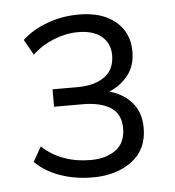

<svg xmlns="http://www.w3.org/2000/svg" viewBox="-40 -746 459 505"><g transform="rotate(-5 190.0 -494.0)"><path d="M34 -279ZM186 -279Q139 -279 99.5 -293Q60 -307 34 -333L56 -372Q107 -325 184 -325Q224 -325 250 -343.5Q276 -362 276 -401Q276 -439 249 -456Q222 -473 176 -473H100V-519H166Q211 -519 237.5 -538Q264 -557 264 -595Q264 -626 242 -644.5Q220 -663 180 -663Q148 -663 115.5 -650Q83 -637 59 -614L36 -655Q63 -680 102.5 -694.5Q142 -709 186 -709Q247 -709 282.5 -679.5Q318 -650 318 -600Q318 -562 298 -537Q278 -512 248 -500Q285 -490 307.5 -464Q330 -438 330 -397Q330 -340 289 -309.5Q248 -279 186 -279Z"/></g></svg>

Font: Winston Light
Style: Regular
Weight: 300
Designer: Original fonts by Vernon Adams / Changes by Cristiano Sobral
Foundry: Original fonts by Vernon Adams / Changes by Cristiano Sobral
Version: Version 2.503;July 17, 2020;FontCreator 13.0.0.2655 64-bit